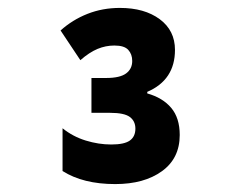

<svg xmlns="http://www.w3.org/2000/svg" viewBox="-20 -873 603 485"><path d="M271 -408Q190 -408 138 -441V-549Q164 -528 196.5 -518Q229 -508 261 -508Q294 -508 308 -518Q322 -528 322 -548Q322 -567 308 -577.5Q294 -588 258 -588H211V-676H248Q283 -676 298.5 -687.5Q314 -699 314 -719Q314 -736 304 -747Q294 -758 269 -758Q247 -758 226.5 -749.5Q206 -741 183 -721L133 -796Q163 -823 201 -838Q239 -853 283 -853Q345 -853 383.5 -824.5Q422 -796 422 -747Q422 -671 352 -641V-637Q391 -626 412.5 -600.5Q434 -575 434 -532Q434 -473 389 -440.5Q344 -408 271 -408Z"/></svg>

Font: Noto Sans Mono SemiCondensed Black
Style: Regular
Weight: 900
Width: 4
Designer: Monotype Design Team
Foundry: Monotype Imaging Inc.
Version: Version 2.014; ttfautohint (v1.8.4.7-5d5b)